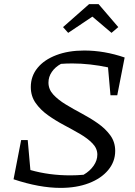

<svg xmlns="http://www.w3.org/2000/svg" viewBox="-20 -904 657 935"><path d="M518 -440 506 -576Q464 -585 419.5 -590Q375 -595 332 -595Q318 -595 304 -594.5Q290 -594 277 -593Q249 -578 232.5 -554Q216 -530 216 -502Q216 -469 239.5 -443.5Q263 -418 300 -395.5Q337 -373 378.5 -351Q420 -329 457 -303Q494 -277 517.5 -244.5Q541 -212 541 -169Q541 -117 507 -76Q473 -35 413 -12Q353 11 275 11Q172 11 46 -31L83 -222H115L128 -76Q219 -50 323 -50Q355 -50 387 -53Q418 -71 436 -97Q454 -123 454 -151Q454 -181 430.5 -205.5Q407 -230 370 -251.5Q333 -273 291.5 -295Q250 -317 213.5 -343Q177 -369 153.5 -402.5Q130 -436 130 -480Q130 -533 162.5 -573Q195 -613 254 -635.5Q313 -658 390 -658Q488 -658 587 -624L551 -440ZM460 -884 556 -772 523 -744 430 -823 312 -744 287 -772 414 -884Z"/></svg>

Font: Piazzolla
Style: Italic
Weight: 400
Italic angle: -11.3°
Designer: Juan Pablo del Peral
Foundry: Huerta Tipografica
Version: Version 1.330